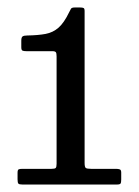

<svg xmlns="http://www.w3.org/2000/svg" viewBox="-20 -950 372 514"><path d="M27 -470V-487.5Q27 -495 29.8 -496.5Q32.5 -498 40 -498H118Q127 -498 129.2 -500.5Q131.5 -503 131.5 -511.5V-799Q131.5 -807.5 129.5 -810.2Q127.5 -813 119.5 -813H50.5Q43.5 -813 40.2 -814.5Q37 -816 37 -823.5V-841Q37 -850 40.5 -852.5Q44 -855 53 -855Q82 -855.5 102 -859.2Q122 -863 136.8 -876Q151.5 -889 165 -917Q168 -922.5 169.8 -926.2Q171.5 -930 180.5 -930H194Q201 -930 203.8 -928.5Q206.5 -927 206.5 -920.5V-514Q206.5 -503 209.5 -500.5Q212.5 -498 224 -498H290.5Q297 -498 300.8 -496.5Q304.5 -495 304.5 -488V-469.5Q304.5 -461.5 302.8 -458.8Q301 -456 293 -456H40Q31.5 -456 29.2 -458.5Q27 -461 27 -470Z"/></svg>

Font: Besley SemiBold
Style: Regular
Weight: 600
Designer: Owen Earl
Foundry: indestructible type*
Version: Version 2.001; ttfautohint (v1.8.3)